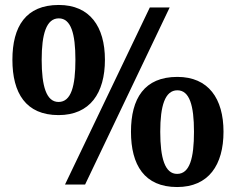

<svg xmlns="http://www.w3.org/2000/svg" viewBox="-20 -744 950 774"><path d="M216 -280C343 -280 403 -369 403 -503C403 -637 342 -724 217 -724C84 -724 30 -637 30 -503C30 -369 84 -280 216 -280ZM242 0H323L664 -714H584ZM216 -333C167 -333 148 -396 148 -503C148 -607 167 -670 217 -670C266 -670 284 -609 284 -503C284 -397 267 -333 216 -333ZM694 10C821 10 881 -79 881 -213C881 -347 820 -434 695 -434C562 -434 508 -347 508 -213C508 -79 562 10 694 10ZM694 -43C645 -43 626 -106 626 -213C626 -317 645 -380 695 -380C744 -380 762 -319 762 -213C762 -107 745 -43 694 -43Z"/></svg>

Font: Noto Serif Gurmukhi ExtraBold
Style: Regular
Weight: 800
Designer: Vaibhav Singh and the Monotype Design Team
Foundry: Monotype Imaging Inc.
Version: Version 2.004